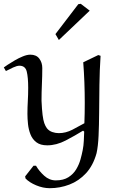

<svg xmlns="http://www.w3.org/2000/svg" viewBox="-30 -755 602 1008"><path d="M104 182 102 171 146 115H159Q175 143 202 167.5Q229 192 263 192Q303 192 329 175.5Q355 159 370 134Q385 109 392.5 82Q400 55 404 34Q409 9 410 -15.5Q411 -40 412 -64L406 -69Q364 -43 315 -17.5Q266 8 218 8Q182 8 161 -8Q140 -24 130 -49.5Q120 -75 117 -103.5Q114 -132 114 -157Q114 -191 116 -224Q118 -257 118 -294Q118 -348 110.5 -379Q103 -410 72 -410Q59 -410 38.5 -400.5Q18 -391 1 -382L-10 -401Q-5 -405 11 -415.5Q27 -426 47.5 -438Q68 -450 90 -459Q112 -468 129 -468Q161 -468 176.5 -447Q192 -426 192 -398Q192 -356 190 -313Q188 -270 188 -226Q190 -180 193.5 -152Q197 -124 202.5 -108.5Q208 -93 216 -82Q227 -68 244 -62Q261 -56 279 -56Q315 -56 350 -74Q385 -92 413 -108Q414 -134 414.5 -161Q415 -188 415 -215Q415 -269 413 -322.5Q411 -376 407 -428L486 -466L498 -462Q493 -386 492 -310Q491 -234 490.5 -165.5Q490 -97 487.5 -42Q485 13 477 49Q459 114 421.5 154.5Q384 195 334.5 214Q285 233 231 233Q196 233 160 218Q124 203 104 182ZM441 -699 279 -545 261 -576 381 -733 394 -735Z"/></svg>

Font: Aref Ruqaa Ink
Style: Regular
Weight: 400
Designer: Abdullah Aref
Version: Version 1.005